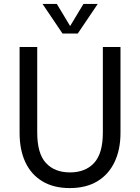

<svg xmlns="http://www.w3.org/2000/svg" viewBox="-20 -940 715 980"><path d="M170 -700V-264Q170 -156 214.5 -108Q259 -60 337 -60Q416 -60 460.5 -108.5Q505 -157 505 -264V-700H595V-262Q595 -176 564.5 -112.5Q534 -49 476.5 -14.5Q419 20 336 20Q254 20 196.5 -14.5Q139 -49 109.5 -112Q80 -175 80 -262V-700ZM197 -920H270L338 -807L406 -920H479L377 -769H299Z"/></svg>

Font: Moderustic
Style: Regular
Weight: 400
Designer: Tural Alisoy
Foundry: TAFT Foundry
Version: Version 2.120